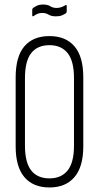

<svg xmlns="http://www.w3.org/2000/svg" viewBox="-20 -820 436 846"><path d="M198 6Q126 6 87.5 -39.5Q49 -85 49 -175V-479Q49 -571 87.5 -616Q126 -661 198 -661Q269 -661 308 -616Q347 -571 347 -479V-175Q347 -85 308 -39.5Q269 6 198 6ZM198 -34Q250 -34 278 -69Q306 -104 306 -178V-476Q306 -551 278 -586Q250 -621 198 -621Q145 -621 117.5 -586Q90 -551 90 -476V-178Q90 -104 117.5 -69Q145 -34 198 -34ZM226 -748Q206 -748 194 -755.5Q182 -763 166 -763Q154 -763 145 -759Q136 -755 128 -749Q122 -746 122 -753V-776Q122 -782 125 -784Q131 -789 142 -794.5Q153 -800 170 -800Q190 -800 201.5 -792.5Q213 -785 229 -785Q241 -785 250.5 -788.5Q260 -792 268 -797Q274 -800 274 -793V-771Q274 -765 271 -762Q264 -757 253.5 -752.5Q243 -748 226 -748Z"/></svg>

Font: Sofia Sans Extra Condensed Light
Style: Regular
Weight: 300
Designer: Botio Nikoltchev, Ani Petrova
Foundry: lettersoup
Version: Version 4.101